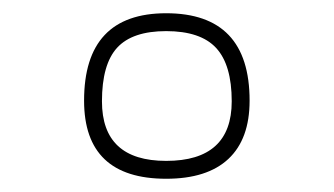

<svg xmlns="http://www.w3.org/2000/svg" viewBox="-20 -790 505 290"><path d="M231 -770Q107 -770 107 -638Q107 -520 231 -520Q293 -520 325 -550Q357 -580 357 -638Q357 -770 231 -770ZM231 -743Q283 -743 306.5 -717.5Q330 -692 330 -637Q330 -547 231 -547Q134 -547 134 -637Q134 -693 157 -718Q180 -743 231 -743Z"/></svg>

Font: Solide Mirage
Style: Etroit
Weight: 400
Designer: Jérémy Landes
Foundry: Velvetyne Type Foundry
Version: Version 1.1